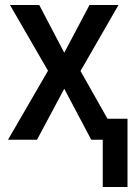

<svg xmlns="http://www.w3.org/2000/svg" viewBox="-20 -559 542 768"><path d="M391 189V0H345L237 -204L128 0H12L172 -276L20 -539H137L237 -348L338 -539H454L302 -275L410 -84H490V189Z"/></svg>

Font: Noto Sans Display SemiCondensed Medium
Style: Regular
Weight: 500
Width: 4
Designer: Monotype Design Team
Foundry: Monotype Imaging Inc.
Version: Version 2.003